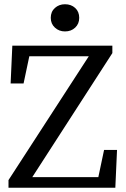

<svg xmlns="http://www.w3.org/2000/svg" viewBox="-20 -884 591 904"><path d="M20 0V-36L398 -619H118L91 -491H30L38 -669H509V-634L132 -50H443L470 -178H531L523 0ZM286 -736Q258 -736 238.5 -754Q219 -772 219 -800Q219 -829 238.5 -846.5Q258 -864 286 -864Q315 -864 334 -846.5Q353 -829 353 -800Q353 -772 334 -754Q315 -736 286 -736Z"/></svg>

Font: Source Serif Pro
Style: Regular
Weight: 400
Designer: Frank Grießhammer
Foundry: Adobe Systems Incorporated
Version: Version 3.001;hotconv 1.0.111;makeotfexe 2.5.65597